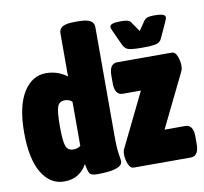

<svg xmlns="http://www.w3.org/2000/svg" viewBox="-83 -844 1000 942"><g transform="rotate(-10 417.0 -373.0)"><path d="M163 8Q93 8 51.5 -61.5Q10 -131 10 -263Q10 -393 53 -462Q96 -531 165 -531Q224 -531 270 -496V-712Q270 -733 288 -743.5Q306 -754 346 -754H368Q408 -754 426 -743.5Q444 -733 444 -712V-172Q444 -123 446.5 -99Q449 -75 451.5 -63.5Q454 -52 454 -41Q454 -24 434 -14.5Q414 -5 385.5 -2Q357 1 329 1Q298 1 290.5 -11Q283 -23 277 -59Q261 -29 233 -10.5Q205 8 163 8ZM234 -139Q255 -139 270 -150V-369Q264 -377 254 -380.5Q244 -384 234 -384Q206 -384 197 -359.5Q188 -335 188 -262Q188 -189 197 -164Q206 -139 234 -139ZM510 0Q497 0 489 -13Q481 -26 477.5 -42Q474 -58 474 -67Q474 -83 476 -89.5Q478 -96 484 -108L610 -366H520Q480 -366 480 -426V-463Q480 -523 520 -523H791Q805 -523 812.5 -510Q820 -497 823.5 -481Q827 -465 827 -456Q827 -440 825 -433.5Q823 -427 817 -415L691 -157H794Q834 -157 834 -97V-60Q834 0 794 0ZM739 -718Q793 -718 793 -700Q793 -691 785 -675L752 -603Q747 -591 738 -584Q729 -577 710.5 -574.5Q692 -572 655 -572Q619 -572 600 -574.5Q581 -577 572.5 -584Q564 -591 558 -603L525 -675Q517 -691 517 -700Q517 -718 571 -718Q593 -718 605 -715Q617 -712 624 -700L655 -655L686 -700Q694 -711 705.5 -714.5Q717 -718 739 -718Z"/></g></svg>

Font: Asap Condensed Black
Style: Regular
Weight: 900
Width: 3
Designer: Pablo Cosgaya
Foundry: Omnibus-Type
Version: Version 3.001; ttfautohint (v1.8.4.7-5d5b)